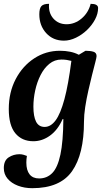

<svg xmlns="http://www.w3.org/2000/svg" viewBox="-20 -728 547 1006"><path d="M149 258Q108 258 74 245Q40 232 20 208.5Q0 185 0 153Q0 113 25.5 96.5Q51 80 82 80Q93 80 103.5 83Q114 86 121 89Q118 106 118 124Q118 164 135 185.5Q152 207 185 207Q226 207 254 178.5Q282 150 296.5 82Q311 14 312 -104H308Q283 -47 242 -17.5Q201 12 155 12Q95 12 60.5 -29.5Q26 -71 26 -157Q26 -244 62 -313Q98 -382 159 -422Q220 -462 294 -462Q322 -462 347 -457Q372 -452 393 -441L428 -462Q453 -462 469.5 -457Q486 -452 486 -434Q486 -427 479 -400.5Q472 -374 462.5 -336Q453 -298 443 -254Q433 -210 426.5 -167.5Q420 -125 420 -90Q420 80 357.5 169Q295 258 149 258ZM155 -169Q155 -118 169 -90.5Q183 -63 214 -63Q246 -63 271.5 -97.5Q297 -132 317.5 -208Q338 -284 354 -409Q343 -412 330 -414Q317 -416 302 -416Q266 -416 238.5 -393.5Q211 -371 192.5 -334.5Q174 -298 164.5 -254.5Q155 -211 155 -169ZM315 -515Q258 -515 222 -554.5Q186 -594 186 -653Q186 -684 197 -696Q208 -708 237 -708Q233 -661 259.5 -631Q286 -601 329 -601Q372 -601 407.5 -631Q443 -661 455 -708Q494 -708 494 -686Q494 -656 478 -626Q462 -596 436 -571Q410 -546 378 -530.5Q346 -515 315 -515Z"/></svg>

Font: Petrona
Style: Bold Italic
Weight: 700
Italic angle: -9°
Designer: Ringo R. Seeber
Foundry: Ringo R. Seeber
Version: Version 2.001; ttfautohint (v1.8.3)